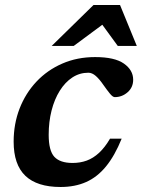

<svg xmlns="http://www.w3.org/2000/svg" viewBox="-20 -735 566 767"><path d="M333 -444.5Q298 -444.5 269 -425.5Q240 -406.5 218.8 -372.5Q197.5 -338.5 186 -293.5Q174.5 -248.5 174.5 -196.5Q174.5 -133 197.2 -108.5Q220 -84 270 -84Q300.5 -84 326.5 -93.5Q352.5 -103 375.8 -124.5Q399 -146 419.5 -181H466Q438.5 -113 403.5 -70.2Q368.5 -27.5 324 -7.8Q279.5 12 222 12Q128 12 81.2 -32.8Q34.5 -77.5 34.5 -169Q34.5 -240 58.2 -301.2Q82 -362.5 125.5 -408.8Q169 -455 228.8 -481Q288.5 -507 360 -507Q438 -507 475 -481Q512 -455 512 -416.5Q512 -386 489.8 -366.5Q467.5 -347 438.5 -347Q430.5 -347 419.2 -360.8Q408 -374.5 392.5 -396.5Q377.5 -418.5 362.8 -431.5Q348 -444.5 333 -444.5ZM186.5 -551.5 353.5 -715H459.5L526.5 -551.5H450.5L377.5 -651.5H409.5L274.5 -551.5Z"/></svg>

Font: Newsreader 9pt SemiBold
Style: Italic
Weight: 600
Italic angle: -17°
Designer: Hugues Gentile
Foundry: Production Type
Version: Version 1.003